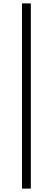

<svg xmlns="http://www.w3.org/2000/svg" viewBox="-20 -835 310 1127"><path d="M109 272H161V-815H109Z"/></svg>

Font: Shippori Mincho
Style: Regular
Weight: 400
Designer: Bonji Tadano  Ryoko NISHIZUKA  (kana & ideographs); Frank Grießhammer (Latin, Greek & Cyrillic); Wenlong ZHANG  (bopomof
Foundry: Adobe Systems Incorporated
Version: Version 1.003;PS 1.001;hotconv 16.6.54;makeotf.lib2.5.65590